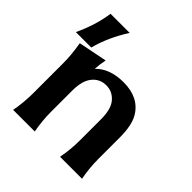

<svg xmlns="http://www.w3.org/2000/svg" viewBox="-200 -920 1075 1075"><g transform="rotate(45 337.0 -383.0)"><path d="M69.8 -766.1H221.2Q154.8 -662.1 127 -556.2H4.9Q55.2 -662.6 69.8 -766.1ZM64.5 0Q78.1 -71.8 78.1 -143.6V-383.8Q78.1 -449.7 64.5 -527.8L235.4 -562Q227.1 -522.9 225.1 -485.8Q284.7 -546.9 392.6 -546.9Q514.6 -546.9 566.4 -459.5Q596.2 -409.7 596.2 -311.5V-143.6Q596.2 -73.2 609.9 0H436Q449.7 -71.8 449.7 -143.6V-309.6Q449.7 -385.3 422.9 -421.9Q389.6 -466.3 336.4 -466.3Q282.7 -466.3 250.5 -422.9Q222.2 -384.3 222.2 -309.6V-143.6Q222.2 -73.2 235.8 0Z"/></g></svg>

Font: Classica
Style: Bold
Weight: 700
Designer: Wojciech Kalinowski "wmk69" (wmk69@o2.pl)
Foundry: Wojciech Kalinowski "wmk69" (wmk69@o2.pl)
Version: Version 2.1.1; 2021-05-14